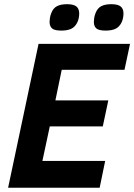

<svg xmlns="http://www.w3.org/2000/svg" viewBox="-20 -882 631 902"><path d="M18.1 0 161.1 -675.8H590.8L564.9 -554.2H270L240.2 -410.2H488.8L462.9 -288.1H213.9L179.2 -126H474.1L448.2 0ZM352.1 -818.8Q352.1 -808.6 349.9 -797.1Q347.7 -785.6 342.3 -774.9Q331.5 -754.4 313.7 -746.3Q295.9 -738.3 268.1 -738.3Q236.3 -738.3 224.6 -748.5Q212.9 -758.8 212.9 -779.3Q212.9 -786.6 214.6 -797.9Q216.3 -809.1 221.2 -821.3Q230 -843.8 247.8 -853Q265.6 -862.3 294.9 -862.3Q325.7 -862.3 338.9 -851.6Q352.1 -840.8 352.1 -818.8ZM560.1 -818.8Q560.1 -808.6 557.9 -797.1Q555.7 -785.6 550.3 -774.9Q539.6 -754.4 521.7 -746.3Q503.9 -738.3 476.1 -738.3Q444.3 -738.3 432.6 -748.5Q420.9 -758.8 420.9 -779.3Q420.9 -786.6 422.6 -797.9Q424.3 -809.1 429.2 -821.3Q438 -843.8 455.8 -853Q473.6 -862.3 502.9 -862.3Q533.7 -862.3 546.9 -851.6Q560.1 -840.8 560.1 -818.8Z"/></svg>

Font: Clear Sans
Style: Bold Italic
Weight: 700
Italic angle: -12°
Foundry: Intel Corporation
Version: Version 1.00